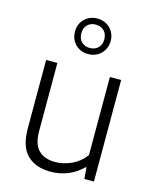

<svg xmlns="http://www.w3.org/2000/svg" viewBox="-122 -898 796 989"><g transform="rotate(15 276.0 -403.5)"><path d="M73 -176.5V-541.5H133V-178.5Q133 -107.5 164.8 -76.5Q196.5 -45.5 253.5 -45.5Q296.5 -45.5 340 -65.2Q383.5 -85 413 -125V-541.5H473V0H422L417 -60.5H412.5Q378.5 -26 334.8 -8.5Q291 9 243 9Q164 9 118.5 -35Q73 -79 73 -176.5ZM178.5 -721.5Q178.5 -748.5 190.8 -770Q203 -791.5 224.8 -803.8Q246.5 -816 273.5 -816Q300.5 -816 322.2 -803.8Q344 -791.5 356.5 -770Q369 -748.5 369 -721.5Q369 -694.5 356.5 -672.8Q344 -651 322.2 -638.8Q300.5 -626.5 273.5 -626.5Q246.5 -626.5 224.8 -638.8Q203 -651 190.8 -672.8Q178.5 -694.5 178.5 -721.5ZM335 -721.5Q335 -750 318 -766.8Q301 -783.5 273.5 -783.5Q246.5 -783.5 229.5 -766.8Q212.5 -750 212.5 -721.5Q212.5 -692.5 229.5 -675.8Q246.5 -659 273.5 -659Q301 -659 318 -675.8Q335 -692.5 335 -721.5Z"/></g></svg>

Font: Encode Sans Light
Style: Regular
Weight: 300
Designer: Multiple Designers
Foundry: Impallari Type
Version: Version 2.000